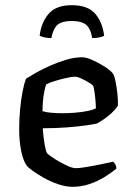

<svg xmlns="http://www.w3.org/2000/svg" viewBox="-20 -721 509 741"><path d="M261 0Q234 0 204.5 -10Q175 -20 149.5 -34.5Q124 -49 106 -62Q88 -75 83 -82Q70 -99 62 -137.5Q54 -176 54 -220Q54 -261 57.5 -298.5Q61 -336 67 -367Q73 -398 80 -417Q94 -426 118.5 -440Q143 -454 173.5 -467.5Q204 -481 236 -490.5Q268 -500 297 -500Q313 -500 337.5 -489Q362 -478 384.5 -463.5Q407 -449 415 -438Q421 -431 425.5 -408.5Q430 -386 433 -360Q436 -334 435 -313Q425 -298 410.5 -284.5Q396 -271 381 -261Q366 -251 356 -245Q346 -242 315 -237.5Q284 -233 240 -229.5Q196 -226 145 -226Q147 -194 152 -165Q157 -136 162 -129Q166 -125 179.5 -115.5Q193 -106 210 -96.5Q227 -87 244 -79.5Q261 -72 272 -72Q284 -72 304.5 -75Q325 -78 347.5 -82.5Q370 -87 389 -91Q408 -95 417 -97Q421 -93 425 -86.5Q429 -80 429 -70Q410 -54 383 -37.5Q356 -21 324.5 -10.5Q293 0 261 0ZM218 -284Q243 -284 269 -286Q295 -288 317 -292.5Q339 -297 350 -303Q350 -315 348.5 -333Q347 -351 344.5 -367Q342 -383 340 -389Q338 -393 324.5 -401.5Q311 -410 295 -417.5Q279 -425 268 -425Q258 -425 235.5 -420Q213 -415 190.5 -408Q168 -401 158 -395Q154 -383 150.5 -365Q147 -347 145.5 -327.5Q144 -308 144 -292Q155 -288 176.5 -286Q198 -284 218 -284ZM257 -701Q318 -701 346.5 -669Q375 -637 382 -583Q377 -580 365 -577Q353 -574 336 -574Q329 -613 311 -626.5Q293 -640 257 -640Q221 -640 203.5 -626.5Q186 -613 178 -574Q163 -574 151 -577Q139 -580 133 -583Q139 -634 167.5 -667.5Q196 -701 257 -701Z"/></svg>

Font: Texturina 12pt
Style: Regular
Weight: 400
Designer: Guillermo Torres Carreño
Foundry: Omnibus-Type
Version: Version 1.002